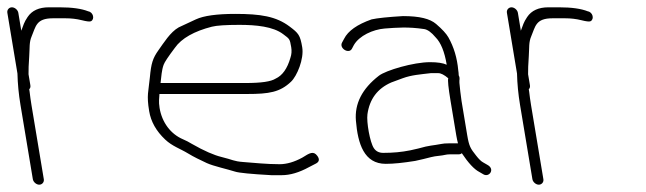

<svg xmlns="http://www.w3.org/2000/svg" viewBox="-32 -503 1767 525"><path d="M-11.9 -468 15.7 -302C16.4 -274 19.1 -245.3 24 -216L57.8 -13C59.2 -5.1 67.4 2 75.3 2C83.3 2 89.2 -5.1 87.8 -13L54 -216C51.9 -228.7 50.3 -240.7 49 -252L47.9 -259C50.8 -261.7 51.8 -265.3 51 -270L46 -300C45.8 -311.7 46.4 -328 47.9 -349C49.6 -373.3 47.4 -387.2 54.7 -404C66 -430 66.2 -453 112.6 -453H147C162.7 -453 177.4 -451.3 191.4 -447.8C205.3 -444.3 213.8 -443.3 216.9 -445C227.7 -450.9 222.8 -469.8 209.4 -472C191.1 -479.3 164.9 -483 130.8 -483H101.6C74.7 -483 55.4 -474.2 43.5 -456.5C33.3 -441.4 32.3 -434.7 26.2 -419L18.1 -468C16.7 -475.9 8.5 -483 0.6 -483C-7.4 -483 -13.3 -475.9 -11.9 -468Z M407 -276C409.2 -294 410 -310.8 415.4 -325.8C417.9 -333 428.2 -348.4 446 -372C464.3 -398.4 499.5 -417.8 547.4 -430C560.4 -433.3 585.4 -435 622.2 -435C668.1 -435 714.8 -430.6 742.4 -409.5C759.4 -396.5 760.4 -397.7 764.3 -374C766 -364 765.3 -354.3 762.1 -345C753.7 -315.5 740.2 -296.5 721.6 -288C709 -280 683 -276 639 -276ZM404 -246H644C703.8 -246 733.6 -250.8 763.9 -279.7C780 -295 799.7 -341.8 794.4 -373.7C788.8 -407.2 784.3 -412.1 759.9 -430.5C722.7 -458.5 680.1 -465 611.1 -465C560.9 -465 525.1 -460 503.7 -450.1C487.8 -442.7 472.1 -435.4 456.7 -428.2C433.6 -415.3 415.3 -385.2 401.5 -366C385.5 -343.7 381.3 -329.4 377.8 -291.5C374.1 -252.3 368.4 -243.6 375.9 -199C380.6 -170.4 395.2 -144.5 419.6 -121.5C438.9 -103.2 461.3 -96.2 482.1 -83.5C498.6 -73.4 513.9 -66.4 533.4 -57.1C552 -48.6 590.1 -40.4 610.6 -33.8C621.3 -30.3 654.4 -27.1 709.8 -24H738.6C761.3 -24 786.1 -31.3 812.9 -46L832.3 -56C841 -60.8 842.2 -67.6 835.9 -76.5C825.2 -91.4 814.4 -84.5 794.6 -72C772.6 -60 751.9 -54 732.4 -54C696.7 -54 661.2 -57.9 633 -60C606.3 -62 605.4 -66.1 573.2 -73.9C554.1 -78.5 526.1 -90.3 492.8 -109.5C484.6 -114.5 476.6 -118.7 468.7 -122C434.6 -136.4 411 -168.2 404.4 -207.5C401.3 -226.7 403.6 -233.5 404 -246Z M1022.8 -55C1044.8 -55 1070 -57.7 1103.3 -63L1125.3 -68C1141 -71.7 1151.7 -75.5 1168.8 -77C1182.7 -78.2 1187 -81 1198.3 -81H1223.3C1226 -81 1228.5 -82 1230.8 -84C1248.7 -57.2 1264.5 -40.2 1278.3 -33L1290.4 -26C1305.8 -17.6 1322.3 -40.5 1301.1 -52L1289 -59C1283.8 -61.7 1277.5 -67.8 1269.9 -77.5C1254.5 -97 1250.7 -102.8 1245.6 -133L1230 -227C1227.5 -241.9 1225.5 -264 1224.2 -276.5C1223.3 -286.1 1226.8 -288 1222.3 -297C1222.2 -301.7 1221.8 -306.3 1221 -311C1218 -344.5 1209 -374.5 1194 -401C1188.3 -411 1177.1 -423.2 1160.4 -437.5C1143.7 -451.8 1115.4 -459 1069.8 -459C1028.2 -456.5 999.8 -453.5 984 -450C944.6 -436.1 919.6 -418.4 908.9 -397L903.5 -387C894.2 -371 922.3 -354 930.4 -370L935.7 -380C950.5 -405.4 987.6 -422.3 1019.6 -425C1055.1 -427.6 1082.9 -430.1 1128.1 -423.5C1137.5 -421.9 1147.8 -414.4 1159 -401C1173.4 -386.6 1183.6 -361.6 1189.5 -326C1179.4 -330.7 1164.2 -333 1143.8 -333C1098.9 -333 1023.2 -310.8 1004 -295.9C958.2 -260.4 937.3 -219.5 941.2 -173C946.4 -109.9 963.5 -55 1022.8 -55ZM1200 -227 1215.6 -133C1217 -125 1218.5 -117.7 1220.3 -111H1194.5C1186.4 -111 1180.2 -110.5 1175.4 -109.5C1151 -104.7 1143.3 -106.1 1112 -97L1090.1 -92C1065.5 -87.1 1042.7 -85 1015.8 -85C1004.5 -85 995.9 -89.3 990.2 -98C979.6 -113.8 969.8 -169.3 972.7 -190.5C978.5 -232 1000.1 -261 1037.8 -277.5C1045.9 -280.5 1056.3 -284.3 1068.9 -289C1093.5 -298.1 1117.5 -299.5 1146.1 -303H1166.3C1173.7 -303 1182.8 -298.3 1193.7 -289C1191.9 -283.7 1194 -263 1200 -227Z M1354.1 -468 1381.7 -302C1382.4 -274 1385.1 -245.3 1390 -216L1423.8 -13C1425.2 -5.1 1433.4 2 1441.3 2C1449.3 2 1455.2 -5.1 1453.8 -13L1420 -216C1417.9 -228.7 1416.3 -240.7 1415 -252L1413.9 -259C1416.8 -261.7 1417.8 -265.3 1417 -270L1412 -300C1411.8 -311.7 1412.4 -328 1413.9 -349C1415.6 -373.3 1413.4 -387.2 1420.7 -404C1432 -430 1432.2 -453 1478.6 -453H1513C1528.7 -453 1543.4 -451.3 1557.4 -447.8C1571.3 -444.3 1579.8 -443.3 1582.9 -445C1593.7 -450.9 1588.8 -469.8 1575.4 -472C1557.1 -479.3 1530.9 -483 1496.8 -483H1467.6C1440.7 -483 1421.4 -474.2 1409.5 -456.5C1399.3 -441.4 1398.3 -434.7 1392.2 -419L1384.1 -468C1382.7 -475.9 1374.5 -483 1366.6 -483C1358.6 -483 1352.7 -475.9 1354.1 -468Z"/></svg>

Font: MewTooHand
Style: WideLta
Weight: 400
Designer: Mew Too, Robert Jablonski
Version: Version 0.77